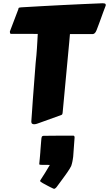

<svg xmlns="http://www.w3.org/2000/svg" viewBox="-20 -739 678 1194"><path d="M174.8 15.6Q177.2 -20 179.7 -53.2Q182.1 -86.4 184.1 -117.7L201.7 -348.1Q204.6 -374.5 206.5 -396.2Q208.5 -418 209.7 -438.7Q210.9 -459.5 212.2 -480.7Q213.4 -502 214.8 -527.8Q198.7 -528.3 180.9 -528.3Q163.1 -528.3 143.6 -528.3H49.3Q43.9 -528.3 42.7 -532.5Q41.5 -536.6 41.5 -540V-543.5L95.2 -684.6L94.7 -686.5Q94.7 -689 97.9 -690.7Q101.1 -692.4 112.3 -693.4Q179.7 -697.3 242.9 -700.9Q306.2 -704.6 367.9 -707.5Q429.7 -710.4 491.5 -713.4Q553.2 -716.3 618.7 -718.8Q624.5 -718.8 631.1 -717.3Q637.7 -715.8 637.7 -706.5Q637.7 -705.6 637.2 -704.6Q636.7 -703.6 636.7 -702.6Q628.9 -682.6 622.3 -664.6Q615.7 -646.5 609.4 -628.9Q603 -611.3 596.4 -593.3Q589.8 -575.2 582 -555.2Q581.5 -554.7 580.1 -550.5Q578.6 -546.4 575.7 -541.3Q572.8 -536.1 567.9 -531.7Q563 -527.3 555.7 -526.9Q553.2 -527.3 550.8 -527.3Q548.3 -527.3 545.4 -527.3H415Q412.6 -502.4 410.4 -474.6Q408.2 -446.8 405.3 -420.4L369.6 -39.1Q369.1 -34.7 367.9 -30.3Q366.7 -25.9 361.3 -23.9L223.1 25.9Q217.8 27.8 209 30.8Q200.2 33.7 191.9 33.7Q185.1 33.7 179.9 30.3Q174.8 26.9 174.8 17.6ZM311 433.6Q305.7 430.7 302.5 429.4Q299.3 428.2 293.7 425.3Q288.1 422.4 277.1 416.7Q266.1 411.1 245.1 399.4Q229.5 391.1 229.5 385.7Q229.5 384.3 231 381.8Q245.1 359.9 260.5 335.7Q275.9 311.5 290 286.6L248.5 286.1H239.7Q232.9 286.1 228.5 285.4Q224.1 284.7 224.1 281.2V280.3Q226.1 259.3 227.3 247.3Q228.5 235.4 229 228.8Q229.5 222.2 229.7 219.2Q230 216.3 230.2 213.9Q230.5 211.4 230.7 208Q231 204.6 231.4 196.3Q231.9 188 233.2 173.6Q234.4 159.2 236.3 135.3Q237.3 119.1 239.5 112.8Q241.7 106.4 250.5 105.5Q272.5 105.5 296.4 105.2Q320.3 105 344 104.7Q367.7 104.5 390.9 104.5Q414.1 104.5 435.5 104.5Q443.8 104.5 443.8 116.2L435.1 235.4Q433.6 246.6 432.4 253.9Q431.2 261.2 429.9 267.3Q428.7 273.4 427 279.3Q425.3 285.2 422.9 293Q419.9 299.8 413.1 310.8Q406.2 321.8 397.5 334.5Q388.7 347.2 379.2 360.1Q369.6 373 361.3 384.5Q353 396 346.7 404.3Q340.3 412.6 338.4 415.5Q336.9 417.5 334.7 420.7Q332.5 423.8 329.6 427Q326.7 430.2 323.2 432.6Q319.8 435.1 316.4 435.1Q314 435.1 311 433.6Z"/></svg>

Font: Carter One
Style: Regular
Weight: 400
Designer: vernon adams
Foundry: vernon adams
Version: Version 1.000